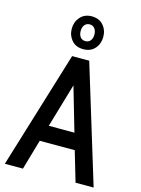

<svg xmlns="http://www.w3.org/2000/svg" viewBox="-138 -1029 815 1107"><g transform="rotate(15 269.0 -475.5)"><path d="M373 -180H164L112 0H4L218 -700H320L534 0H426ZM345 -277 269 -539 192 -277ZM175 -853Q175 -893 200.5 -922Q226 -951 269 -951Q313 -951 338 -922.5Q363 -894 363 -853Q363 -812 338 -783.5Q313 -755 269 -755Q225 -755 200 -783.5Q175 -812 175 -853ZM310 -853Q310 -875 299 -889Q288 -903 269 -903Q250 -903 239 -889Q228 -875 228 -853Q228 -830 239 -816.5Q250 -803 269 -803Q288 -803 299 -816.5Q310 -830 310 -853Z"/></g></svg>

Font: Cabin Condensed Medium
Style: Regular
Weight: 500
Width: 3
Version: Version 2.001